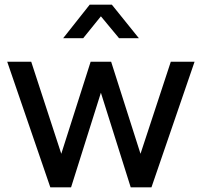

<svg xmlns="http://www.w3.org/2000/svg" viewBox="-20 -804 866 824"><path d="M196 0H285L413 -406L541 0H630L815 -539H713L583 -144L457 -539H369L243 -144L114 -539H11ZM251 -640H337L413 -734L491 -640H576L460 -784H365Z"/></svg>

Font: Plus Jakarta Sans Medium
Style: Regular
Weight: 500
Designer: Gumpita Rahayu
Foundry: Tokotype
Version: Version 2.004; ttfautohint (v1.8.3)